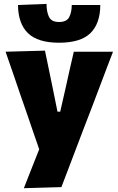

<svg xmlns="http://www.w3.org/2000/svg" viewBox="-20 -765 606 982"><path d="M102 197.5Q121 149 141 98.2Q161 47.5 180.5 -1.5Q164 -49 147.5 -96.8Q131 -144.5 115.5 -190.5L84 -281Q66 -334.5 46.5 -390.8Q27 -447 8.5 -500.5L210 -506Q220 -457 229.8 -410.5Q239.5 -364 249.5 -315L274 -194H288L315.5 -314.5Q326 -362 336.2 -407.8Q346.5 -453.5 357.5 -500.5H558Q542.5 -460.5 528.2 -422.8Q514 -385 496.8 -339.8Q479.5 -294.5 456 -232L402 -91.5Q366 4 340.2 71Q314.5 138 294 192ZM282 -546.5Q173.5 -546.5 123.2 -595.2Q73 -644 72 -739.5L218 -745Q218 -705 230.5 -678.8Q243 -652.5 282 -652.5Q321.5 -652.5 334.2 -678Q347 -703.5 347 -739.5H493Q492.5 -644 442.2 -595.2Q392 -546.5 282 -546.5Z"/></svg>

Font: Commissioner ExtraBold
Style: Regular
Weight: 800
Designer: Kostas Bartsokas
Foundry: Kostas Bartsokas
Version: Version 1.000; ttfautohint (v1.8.3)